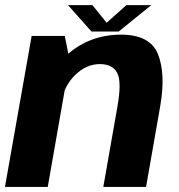

<svg xmlns="http://www.w3.org/2000/svg" viewBox="-30 -734 704 754"><path d="M-10.5 0H157.5L244.2 -494.2L224.3 -593H94.3ZM375.7 0H543.6L599.1 -316.7Q621.3 -443.3 590.6 -520.6Q559.9 -597.9 445.4 -597.9Q324.6 -597.9 236.6 -521.7Q148.5 -445.5 134.5 -367L209.5 -329.4Q221.6 -397.5 265.6 -439.9Q309.6 -482.3 362.1 -482.3Q411.9 -482.3 430.3 -447.5Q448.6 -412.7 430.9 -313.9ZM329.2 -610.2H436.2L564 -713.8H466.3L388.7 -644.6L333.1 -713.8H237.2Z"/></svg>

Font: Anybody Thin
Style: Italic
Weight: 100
Italic angle: -10°
Designer: Tyler Finck
Foundry: Etcetera Type Company
Version: Version 1.114;gftools[0.9.25]